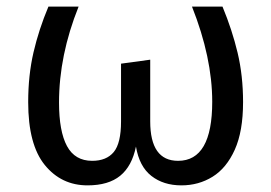

<svg xmlns="http://www.w3.org/2000/svg" viewBox="-20 -547 818 579"><path d="M527 12Q473 12 436.5 -16.5Q400 -45 390 -105Q378 -46 342.5 -17Q307 12 244 12Q165 12 115 -49.5Q65 -111 65 -239Q65 -320 81 -389Q97 -458 126 -527H217Q158 -380 158 -238Q158 -151 182 -106.5Q206 -62 258 -62Q301 -62 323 -88.5Q345 -115 345 -181V-355L433 -367V-181Q433 -62 517 -62Q620 -62 620 -240Q620 -373 559 -527H651Q680 -457 696.5 -388Q713 -319 713 -239Q713 -151 688 -95.5Q663 -40 621 -14Q579 12 527 12Z"/></svg>

Font: Trujillo
Style: Regular
Weight: 400
Designer: Fira Sans original fonts by bBox Type GmbH, Carrois Corporate GbR, & Edenspiekermann AG / Changes by Cristiano Sobral
Foundry: Fira Sans original fonts by bBox Type GmbH, Carrois Corporate GbR, & Edenspiekermann AG / Changes by Cristiano Sobral
Version: Version 4.301;October 17, 2021;FontCreator 14.0.0.2814 64-bi